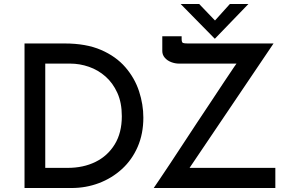

<svg xmlns="http://www.w3.org/2000/svg" viewBox="-20 -943 1455 963"><path d="M103 0V-725H304Q412 -725 487 -692.5Q562 -660 609 -605.5Q656 -551 677.5 -485Q699 -419 699 -353Q699 -272 670.5 -206.5Q642 -141 591.5 -95Q541 -49 476 -24.5Q411 0 339 0ZM207 -101H319Q398 -101 459 -131Q520 -161 555.5 -219Q591 -277 591 -360Q591 -428 568.5 -477.5Q546 -527 509 -559.5Q472 -592 426 -608Q380 -624 332 -624H207ZM751 0Q760 -13 781.5 -45Q803 -77 833 -122Q863 -167 897.5 -220Q932 -273 968.5 -328Q1005 -383 1040 -435.5Q1075 -488 1104.5 -533Q1134 -578 1155.5 -609Q1177 -640 1187 -653L1200 -624H878Q858 -624 838.5 -631.5Q819 -639 806.5 -653.5Q794 -668 794 -687V-761H891V-748Q891 -730 898 -727.5Q905 -725 922 -725H1352L922 -88L916 -101H1361V0ZM979 -923 1070 -828 1041 -821 1133 -923H1226L1058 -749H1057L886 -923Z"/></svg>

Font: Reem Kufi
Style: Regular
Weight: 400
Designer: Khaled Hosny
Version: Version 1.6